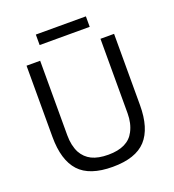

<svg xmlns="http://www.w3.org/2000/svg" viewBox="-150 -950 977 1077"><g transform="rotate(-20 339.0 -411.5)"><path d="M77.5 0ZM77.5 -262.5V-687.5H158.8V-242.5Q158.8 -181.2 181.2 -137.5Q202.5 -98.8 240.6 -80Q278.8 -61.2 338.8 -61.2Q456.2 -61.2 495 -137.5Q518.8 -182.5 518.8 -242.5V-687.5H600V-262.5Q600 -123.8 538.1 -56.2Q476.2 11.2 338.8 11.2Q201.2 11.2 139.4 -56.2Q77.5 -123.8 77.5 -262.5ZM485 -771.2H186.2V-833.8H485Z"/></g></svg>

Font: Cambay
Style: Regular
Weight: 400
Designer: Pooja Saxena
Foundry: Pooja Saxena
Version: Version 1.181;PS 001.181;hotconv 1.0.70;makeotf.lib2.5.58329